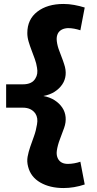

<svg xmlns="http://www.w3.org/2000/svg" viewBox="-20 -730 488 970"><path d="M304 -84Q294 -56 282.5 -26Q271 4 267 32Q264 55 273 72Q287 98 323 98Q338 98 355 95Q372 92 386 87Q391 116 397 144.5Q403 173 408 202Q354 220 301 220Q232 220 183.5 192Q135 164 122 112Q115 86 119.5 61.5Q124 37 133 11Q142 -15 152 -42.5Q162 -70 167 -102Q173 -134 159 -156Q138 -186 96 -186H11V-304H96Q142 -304 159 -334Q173 -356 167 -388Q164 -409 156 -431.5Q148 -454 139.5 -476Q131 -498 124.5 -520Q118 -542 118 -563Q118 -632 168.5 -671Q219 -710 301 -710Q328 -710 355 -705Q382 -700 408 -692Q403 -663 397 -634.5Q391 -606 386 -577Q371 -582 355 -585Q339 -588 323 -588Q287 -586 273 -562Q264 -545 267 -522Q270 -497 280 -472Q290 -447 298 -424L304 -406Q314 -377 311.5 -351Q309 -325 294.5 -303.5Q280 -282 256 -266.5Q232 -251 199 -245Q232 -239 256 -223.5Q280 -208 294.5 -186.5Q309 -165 311.5 -138.5Q314 -112 304 -84Z"/></svg>

Font: Rosa Sans Black
Style: Regular
Weight: 900
Designer: Pentagram / MCKL
Foundry: Pentagram / MCKL
Version: Version 1.005;September 16, 2019;FontCreator 11.5.0.2425 64-